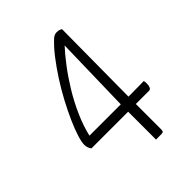

<svg xmlns="http://www.w3.org/2000/svg" viewBox="-178 -699 793 793"><g transform="rotate(-45 219.0 -302.0)"><path d="M267 0V-163H53Q48 -168 45 -177Q42 -186 42 -195Q42 -210 51 -239Q60 -268 76.5 -305Q93 -342 114.5 -382.5Q136 -423 161.5 -462.5Q187 -502 214 -537Q241 -572 268 -596Q275 -601 280.5 -602.5Q286 -604 291 -604Q300 -604 306.5 -601.5Q313 -599 315 -597L312 -206Q347 -206 374.5 -206.5Q402 -207 402 -207Q402 -207 403 -203.5Q404 -200 404 -189Q404 -179 400.5 -171Q397 -163 389 -163H312V-18Q312 -9 310.5 -5Q309 -1 300 -0.5Q291 0 267 0ZM84 -206H267L275 -542Q250 -515 221.5 -477.5Q193 -440 165.5 -395Q138 -350 116.5 -301.5Q95 -253 84 -206Z"/></g></svg>

Font: Yanone Kaffeesatz Light
Style: Regular
Weight: 300
Designer: Yanone (Cyrillic: Daniel Pouzeot, Huerta Tipografica, and Cyreal)
Foundry: Yanone
Version: Version 2.003